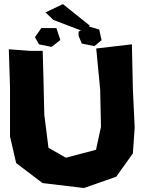

<svg xmlns="http://www.w3.org/2000/svg" viewBox="-20 -902 712 946"><path d="M367.2 -725.6 382.8 -687.5 445.3 -674.8 480.5 -704.1 468.8 -756.8 418 -771.5H417L422.9 -775.4L290 -881.8L204.1 -840.8L243.2 -803.7L378.9 -752L367.2 -746.1ZM152.3 -718.8 171.9 -683.6 234.4 -670.9 277.3 -705.1 257.8 -763.7H183.6ZM23.4 -659.2 29.3 -472.7V-229.5L59.6 -98.6L189.5 0L393.6 24.4L552.7 -31.2L634.8 -146.5L643.6 -273.4L634.8 -460L629.9 -683.6L454.1 -663.1L473.6 -460L477.5 -277.3L453.1 -164.1L304.7 -125L218.8 -173.8L198.2 -336.9L194.3 -507.8L190.4 -651.4H128.9Z"/></svg>

Font: MaokenAssortedSans-Lite
Style: Lite
Weight: 400
Version: Version 1.400